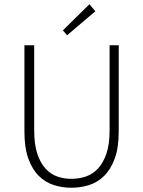

<svg xmlns="http://www.w3.org/2000/svg" viewBox="-20 -872 674 904"><path d="M316 12Q274 12 234 -0.5Q194 -13 163 -43.5Q132 -74 113.5 -125Q95 -176 95 -253V-659H141V-258Q141 -192 155.5 -148.5Q170 -105 194 -78.5Q218 -52 249.5 -41Q281 -30 316 -30Q352 -30 384.5 -41Q417 -52 441.5 -78.5Q466 -105 481 -148.5Q496 -192 496 -258V-659H539V-253Q539 -176 520 -125Q501 -74 470 -43.5Q439 -13 399 -0.5Q359 12 316 12ZM296 -706 276 -729 401 -852 429 -819Z"/></svg>

Font: Giro Light
Style: Regular
Weight: 300
Designer: Paul D. Hunt
Foundry: Adobe Systems Incorporated
Version: Version 1.000;PS 1.0;hotconv 1.0.88;makeotf.lib2.5.647800